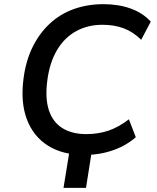

<svg xmlns="http://www.w3.org/2000/svg" viewBox="-20 -734 755 922"><path d="M285 168 320 -47H427L393 168ZM386 10Q281 10 210.5 -34.5Q140 -79 109 -161Q78 -243 93 -357Q104 -442 136.5 -508Q169 -574 219 -620.5Q269 -667 334.5 -690.5Q400 -714 477 -714Q549 -714 607.5 -693Q666 -672 704 -630L658 -543Q618 -582 573 -598.5Q528 -615 472 -615Q401 -615 345 -584Q289 -553 253.5 -493Q218 -433 207 -346Q196 -261 215 -204Q234 -147 280 -118.5Q326 -90 395 -90Q450 -90 499 -106Q548 -122 599 -161L632 -75Q600 -47 560.5 -28Q521 -9 477 0.5Q433 10 386 10Z"/></svg>

Font: Nunito Sans 7pt SemiBold
Style: Italic
Weight: 600
Italic angle: -9°
Designer: Vernon Adams
Foundry: Vernon Adams
Version: Version 3.101;gftools[0.9.27]